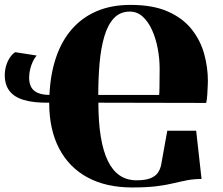

<svg xmlns="http://www.w3.org/2000/svg" viewBox="-20 -774 932 804"><path d="M801.5 -226.5 824 -24.5Q791 -24.5 764 -19.2Q737 -14 707 -6.8Q677 0.5 636 5.8Q595 11 533.5 11Q424 11 346.2 -31.2Q268.5 -73.5 227.2 -153Q186 -232.5 186 -344Q121.5 -343 80.2 -355.2Q39 -367.5 19.5 -393.5Q0 -419.5 0 -458.5Q0 -479.5 5.5 -498.2Q11 -517 20.8 -532Q30.5 -547 43.5 -555.5L133.5 -541.5Q124 -530.5 117 -515.2Q110 -500 106 -483Q102 -466 102 -449Q102 -426 110.2 -410Q118.5 -394 137.2 -385.5Q156 -377 187 -376.5Q191 -464 214.8 -533.8Q238.5 -603.5 281.5 -652.5Q324.5 -701.5 385.8 -727.5Q447 -753.5 526.5 -753.5Q621.5 -753.5 684.2 -725.2Q747 -697 783.5 -650.2Q820 -603.5 835.2 -547.5Q850.5 -491.5 850.5 -435.5Q850.5 -435.5 850 -417.8Q849.5 -400 848 -378Q846.5 -356 843.5 -343L392 -344Q392 -262.5 402 -201.5Q412 -140.5 431.8 -100Q451.5 -59.5 481.5 -39.2Q511.5 -19 551.5 -19Q590 -19 611.5 -28.2Q633 -37.5 642.5 -52.8Q652 -68 655 -85L680.5 -226.5ZM391.5 -376.5H646.5Q647.5 -385.5 647.8 -408Q648 -430.5 648.2 -453.5Q648.5 -476.5 648.5 -486.5Q648.5 -528.5 640.5 -570.8Q632.5 -613 616.8 -648Q601 -683 577.8 -704.2Q554.5 -725.5 523.5 -725.5Q483 -725.5 457 -697.8Q431 -670 416.8 -621.2Q402.5 -572.5 397 -509.8Q391.5 -447 391.5 -376.5Z"/></svg>

Font: Merriweather 144pt Black
Style: Regular
Weight: 900
Version: Version 2.100